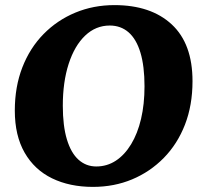

<svg xmlns="http://www.w3.org/2000/svg" viewBox="-20 -716 790 752"><path d="M344 16Q253 16 184 -17.5Q115 -51 76.5 -118Q38 -185 38 -283Q38 -376 67.5 -452Q97 -528 150.5 -582.5Q204 -637 275 -666.5Q346 -696 428 -696Q571 -696 652.5 -620.5Q734 -545 734 -398Q734 -304 704.5 -228Q675 -152 621.5 -97.5Q568 -43 497.5 -13.5Q427 16 344 16ZM357 -64Q399 -64 433.5 -86.5Q468 -109 493.5 -151Q519 -193 532.5 -250.5Q546 -308 546 -378Q546 -457 530 -510Q514 -563 483.5 -589.5Q453 -616 410 -616Q355 -616 313.5 -576.5Q272 -537 249 -466Q226 -395 226 -302Q226 -223 242 -170Q258 -117 287.5 -90.5Q317 -64 357 -64Z"/></svg>

Font: Alkatra
Style: Regular
Weight: 400
Designer: Suman Bhandary
Version: Version 1.100;gftools[0.9.22]